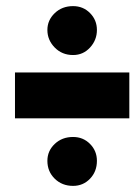

<svg xmlns="http://www.w3.org/2000/svg" viewBox="-20 -551 457 628"><path d="M29 -164H403V-314H29ZM219 57Q252 57 274.5 33.5Q297 10 297 -25Q297 -57.5 274.5 -80.2Q252 -103 219 -103Q183 -103 159 -80.2Q135 -57.5 135 -25Q135 10 159 33.5Q183 57 219 57ZM219 -371Q252 -371 274.5 -395.5Q297 -420 297 -453Q297 -485.5 274.5 -508.2Q252 -531 219 -531Q183 -531 159 -508Q135 -485 135 -453Q135 -420 159 -395.5Q183 -371 219 -371Z"/></svg>

Font: Anybody ExtraExpanded Black
Style: Regular
Weight: 900
Width: 8
Version: Version 1.113;gftools[0.9.25]